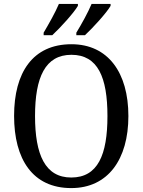

<svg xmlns="http://www.w3.org/2000/svg" viewBox="-20 -951 729 981"><path d="M370 -784V-771H414C456 -810 525 -886 545 -921V-931H448C429 -886 398 -830 370 -784ZM203 -784V-771H247C289 -810 358 -886 378 -921V-931H281C262 -886 230 -830 203 -784ZM344 10C532 10 636 -137 636 -358C636 -580 532 -725 345 -725C147 -725 52 -580 52 -359C52 -137 147 10 344 10ZM344 -44C211 -44 159 -160 159 -358C159 -556 211 -671 345 -671C480 -671 529 -556 529 -358C529 -160 480 -44 344 -44Z"/></svg>

Font: Noto Serif Ethiopic SemiCondensed
Style: Regular
Weight: 400
Width: 4
Designer: Monotype Design Team
Foundry: Monotype Imaging Inc.
Version: Version 2.102